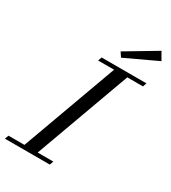

<svg xmlns="http://www.w3.org/2000/svg" viewBox="-253 -968 955 1073"><g transform="rotate(30 224.5 -431.5)"><path d="M289.6 -716.3 270 -745.6 466.3 -862.8 495.1 -812.5ZM-45.9 0 -37.1 -24.4H65.9L289.6 -638.7H186.5L195.3 -663.1H484.4L476.1 -638.7H375L151.4 -24.4H252.4L243.7 0Z"/></g></svg>

Font: Elstob 18pt
Style: Italic
Weight: 400
Italic angle: -20°
Designer: Peter S. Baker
Version: Version 1.015